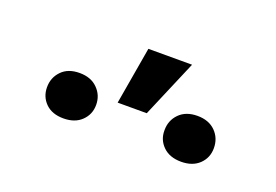

<svg xmlns="http://www.w3.org/2000/svg" viewBox="-47 -945 646 449"><g transform="rotate(20 276.0 -721.0)"><path d="M236.5 -689.6 261 -832.4H369.7L308.9 -689.6ZM361.5 -666.2Q361.2 -690.7 377.7 -707.6Q394.2 -724.4 422.9 -724.4Q451.3 -724.4 467.9 -707.7Q484.4 -691.1 484.4 -666.2Q484.4 -642.4 467.9 -626.4Q451.3 -610.4 422.9 -610.4Q394.2 -610.4 377.7 -626.6Q361.2 -642.8 361.5 -666.2ZM68.9 -667.3Q68.9 -691.1 84.9 -707.7Q100.9 -724.4 129.6 -724.4Q158 -724.4 174.5 -707.7Q191.1 -691.1 191.1 -667.3Q191.1 -643.5 174.5 -627.5Q158 -611.5 129.6 -611.5Q101.2 -611.5 85 -627.5Q68.9 -643.5 68.9 -667.3Z"/></g></svg>

Font: Inter UI Medium
Style: Regular
Weight: 500
Designer: Rasmus Andersson
Foundry: rsms
Version: 3.2;8d6f07862